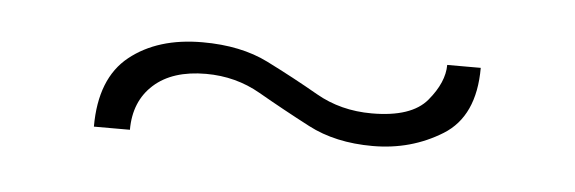

<svg xmlns="http://www.w3.org/2000/svg" viewBox="-24 -739 461 154"><g transform="rotate(5 206.5 -661.5)"><path d="M54 -624Q54 -663 76.5 -681Q99 -699 135 -699Q166 -699 188 -688Q210 -677 230 -665.5Q250 -654 275 -654Q307 -654 319.5 -669Q332 -684 332 -698H359Q359 -659 334 -643.5Q309 -628 278 -628Q248 -628 226 -639.5Q204 -651 184 -662.5Q164 -674 140 -674Q113 -674 98 -660.5Q83 -647 83 -624Z"/></g></svg>

Font: Smooch Sans Light
Style: Regular
Weight: 300
Designer: Robert E. Leuschke
Foundry: Robert E. Leuschke
Version: Version 1.010; ttfautohint (v1.8.3)